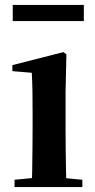

<svg xmlns="http://www.w3.org/2000/svg" viewBox="-20 -763 389 783"><path d="M39.2 0V-29.9L145.8 -40.2H207.8L315.8 -29.9V0ZM109.6 0Q110.6 -25.5 111.3 -67.4Q111.9 -109.4 112.4 -154.8Q112.9 -200.3 112.9 -234.8V-308Q112.9 -358.3 112.3 -394.3Q111.6 -430.4 109.6 -466.2L30.5 -472.9V-497.4L238.1 -550.4L250.8 -541.7L247.4 -387.9V-234.8Q247.4 -200.3 247.9 -154.8Q248.4 -109.4 249.2 -67.4Q250.1 -25.5 251.1 0ZM32 -677.1V-742.8H321.9V-677.1Z"/></svg>

Font: Noto Serif JP
Style: Regular
Weight: 200
Designer: Ryoko NISHIZUKA 西塚涼子 (kana & ideographs); Frank Grießhammer (Latin, Greek & Cyrillic); Wenlong ZHANG 张文龙 (bopomofo); San
Foundry: Adobe
Version: Version 2.001;hotconv 1.1.0;makeotfexe 2.6.0